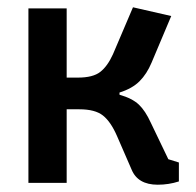

<svg xmlns="http://www.w3.org/2000/svg" viewBox="-20 -502 537 527"><path d="M341 -37 301 -129Q284 -168 262.5 -185Q241 -202 198 -202H163V0H58V-479H163V-289H194Q235 -289 255 -304.5Q275 -320 290 -353L345 -482L450 -458L396 -330Q383 -299 363 -279Q343 -259 308 -248V-242Q343 -232 361 -215Q379 -198 394 -165L442 -65L471 -56V-4Q443 5 413 5Q358 5 341 -37Z"/></svg>

Font: Athiti SemiBold
Style: Regular
Weight: 600
Designer: CadsonDemak Team
Foundry: CadsonDemak
Version: Version 1.033